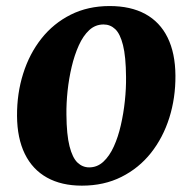

<svg xmlns="http://www.w3.org/2000/svg" viewBox="-20 -586 621 620"><path d="M334 -566.5Q402 -566.5 449.2 -540.8Q496.5 -515 521.2 -464.8Q546 -414.5 546.5 -342Q547 -270 526.8 -205.8Q506.5 -141.5 467.5 -92.2Q428.5 -43 372.2 -14.8Q316 13.5 244.5 13.5Q178.5 13.5 131.8 -12.5Q85 -38.5 60.2 -89Q35.5 -139.5 35 -211.5Q34.5 -284 54.8 -348.2Q75 -412.5 113.8 -461.5Q152.5 -510.5 208.2 -538.5Q264 -566.5 334 -566.5ZM314.5 -507Q288 -507 268.2 -488.8Q248.5 -470.5 234.5 -439.5Q220.5 -408.5 211.5 -370.5Q202.5 -332.5 198.2 -292.2Q194 -252 194.5 -216Q195 -151 204.5 -113.8Q214 -76.5 230.2 -61Q246.5 -45.5 268 -45.5Q294 -45.5 313.8 -63.8Q333.5 -82 347.5 -112.8Q361.5 -143.5 370.2 -181.8Q379 -220 383.2 -260.2Q387.5 -300.5 387 -337.5Q386.5 -403.5 377.2 -440.2Q368 -477 352 -492Q336 -507 314.5 -507Z"/></svg>

Font: Merriweather 24pt ExtraBold
Style: Italic
Weight: 800
Italic angle: -7.8°
Version: Version 2.101